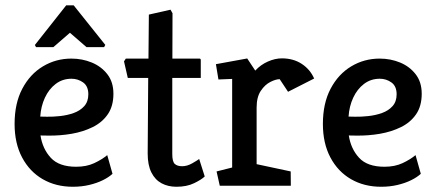

<svg xmlns="http://www.w3.org/2000/svg" viewBox="-20 -709 1666 733"><path d="M258 4Q193.3 4 143.2 -24.9Q93.1 -53.8 64.4 -107.8Q35.7 -161.8 35.7 -235.7Q35.7 -314.6 65.2 -370.4Q94.6 -426.1 144 -455.7Q193.3 -485.3 252.5 -485.3Q294 -485.3 330.4 -470.3Q366.8 -455.3 389.9 -425.5Q413 -395.8 413 -351.1Q413 -303.9 391.5 -272.7Q370 -241.5 333.7 -223.7Q297.5 -205.9 253.8 -198.3Q210 -190.8 165.1 -191.3L134.6 -191.8Q142.5 -140.6 174 -106.5Q205.5 -72.4 270.8 -72.4Q310.1 -72.4 339.6 -86.1Q369 -99.8 389.4 -116.8L409.5 -45.5Q395.8 -32.6 372.8 -21.2Q349.8 -9.8 320.5 -2.9Q291.3 4 258 4ZM133.7 -263.9 159 -263.4Q182.3 -262.9 209.7 -265.9Q237 -268.9 261.4 -277.6Q285.8 -286.3 301.5 -303.6Q317.2 -321 317.2 -349Q317.2 -380.1 297.3 -394.3Q277.4 -408.4 253.1 -408.4Q218.6 -408.4 192.6 -388.6Q166.6 -368.8 151.4 -335.9Q136.2 -303 133.7 -263.9ZM117.6 -529 113.1 -537.2 232.7 -688.6H261.3L382 -537.6L377.4 -529H310.3L247 -583.9L183.7 -529Z M653.6 4Q621.6 4 596.9 -9.2Q572.2 -22.4 558 -50.5Q543.8 -78.7 543.8 -122.8L545.8 -411.4H467.9L453.4 -474.8L460.4 -485.3H546.8L548.3 -653.3L631 -672L638.6 -658.4L638.1 -485.3H741.5Q746.5 -485.3 746.5 -479.3V-411.4H637.7V-120.9Q637.7 -91.8 647.3 -83.1Q657 -74.4 675.3 -74.4Q694.2 -74.4 713.3 -85.2Q732.3 -96 740.4 -102L761.6 -35.3Q749 -23.1 721 -9.6Q693 4 653.6 4Z M819 0 806.8 -54.5 866.3 -69.5V-407.7L813.9 -405.6L804.3 -464L923.8 -485.8L954.5 -439.5Q975.4 -462.1 1003 -474.2Q1030.5 -486.2 1056 -486.2Q1100 -486.2 1132.2 -465Q1164.3 -443.8 1179.3 -409.2L1079.7 -358.6L1047.8 -406.7Q1033 -406.7 1012.2 -396.2Q991.4 -385.8 975.5 -362Q959.7 -338.3 959.7 -298.4V-82.3L1089.8 -54.5L1090.3 0Z M1435 4Q1370.3 4 1320.2 -24.9Q1270.1 -53.8 1241.4 -107.8Q1212.7 -161.8 1212.7 -235.7Q1212.7 -314.6 1242.2 -370.4Q1271.6 -426.1 1321 -455.7Q1370.3 -485.3 1429.5 -485.3Q1471 -485.3 1507.4 -470.3Q1543.8 -455.3 1566.9 -425.5Q1590 -395.8 1590 -351.1Q1590 -303.9 1568.5 -272.7Q1547 -241.5 1510.7 -223.7Q1474.5 -205.9 1430.8 -198.3Q1387 -190.8 1342.1 -191.3L1311.6 -191.8Q1319.5 -140.6 1351 -106.5Q1382.5 -72.4 1447.8 -72.4Q1487.1 -72.4 1516.6 -86.1Q1546 -99.8 1566.4 -116.8L1586.5 -45.5Q1572.8 -32.6 1549.8 -21.2Q1526.8 -9.8 1497.5 -2.9Q1468.3 4 1435 4ZM1310.7 -263.9 1336 -263.4Q1359.3 -262.9 1386.7 -265.9Q1414 -268.9 1438.4 -277.6Q1462.8 -286.3 1478.5 -303.6Q1494.2 -321 1494.2 -349Q1494.2 -380.1 1474.3 -394.3Q1454.4 -408.4 1430.1 -408.4Q1395.6 -408.4 1369.6 -388.6Q1343.6 -368.8 1328.4 -335.9Q1313.2 -303 1310.7 -263.9Z"/></svg>

Font: Kreon Light
Style: Regular
Weight: 300
Designer: Julia Petretta
Foundry: Julia Petretta and Eli Heuer
Version: Version 2.002